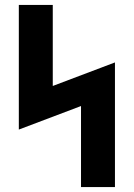

<svg xmlns="http://www.w3.org/2000/svg" viewBox="-20 -755 540 775"><path d="M307 0V-327L56 -232V-735H193V-408L444 -503V0Z"/></svg>

Font: Iosevka Heavy
Style: Regular
Weight: 900
Monospace: yes
Designer: Belleve Invis
Foundry: Belleve Invis
Version: Version 32.5.0; ttfautohint (v1.8.4)